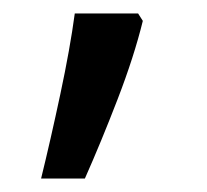

<svg xmlns="http://www.w3.org/2000/svg" viewBox="-20 -136 308 285"><path d="M192 -105Q179 -52 154.5 11.5Q130 75 106 129H41Q55 72 69.5 4Q84 -64 91 -116H185Z"/></svg>

Font: Noto Sans Old Persian
Style: Regular
Weight: 400
Designer: Monotype Design Team
Foundry: Monotype Imaging Inc.
Version: Version 2.001; ttfautohint (v1.8.4.7-5d5b)